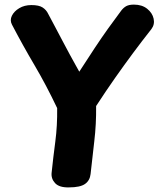

<svg xmlns="http://www.w3.org/2000/svg" viewBox="-20 -800 688 833"><path d="M32 -693Q22 -712 31.5 -731.5Q41 -751 63.5 -764.5Q86 -778 116 -778Q149 -778 165 -767.5Q181 -757 189 -740Q202 -716 218 -685.5Q234 -655 251 -623Q268 -591 283 -563Q298 -535 309.5 -515Q321 -495 324 -489Q362 -548 391.5 -592.5Q421 -637 448.5 -675.5Q476 -714 506 -754Q516 -767 528 -773.5Q540 -780 561 -780Q596 -780 618.5 -762Q641 -744 646.5 -719Q652 -694 637 -674Q596 -622 557 -569.5Q518 -517 479 -461.5Q440 -406 397 -340Q398 -262 389 -186.5Q380 -111 373 -45Q370 -17 349 -2Q328 13 279 13Q237 14 219 -5.5Q201 -25 204 -51Q211 -118 220 -186Q229 -254 228 -331Q180 -432 129.5 -517.5Q79 -603 32 -693Z"/></svg>

Font: Playpen Sans Arabic
Style: Bold
Weight: 700
Version: Version 2.000